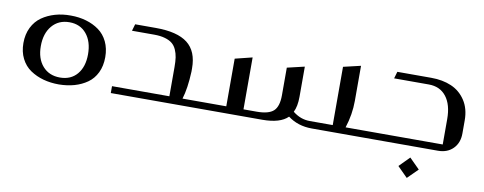

<svg xmlns="http://www.w3.org/2000/svg" viewBox="-52 -615 2570 1019"><g transform="rotate(10 1232.5 -105.5)"><path d="M264.2 -368.2Q308.6 -368.2 347.2 -356.9Q385.7 -345.7 416.3 -323.7Q446.8 -301.8 464.4 -265.4Q481.9 -229 481.9 -182.1Q481.9 -134.8 464.4 -98.6Q446.8 -62.5 416.3 -41Q385.7 -19.5 347.4 -8.5Q309.1 2.4 264.2 2.9Q219.2 2.9 180.2 -7.8Q141.1 -18.6 109.4 -40Q77.6 -61.5 59.3 -97.9Q41 -134.3 41 -181.2Q41 -228.5 59.3 -265.4Q77.6 -302.2 109.1 -324.2Q140.6 -346.2 179.9 -357.4Q219.2 -368.7 264.2 -368.2ZM389.2 -181.2Q389.2 -250 355.2 -291Q321.3 -332 263.2 -332Q204.6 -332 169.7 -290.8Q134.8 -249.5 134.8 -181.2Q134.8 -113.8 169.7 -74Q204.6 -34.2 263.2 -34.2Q321.8 -34.2 355.5 -74Q389.2 -113.8 389.2 -181.2Z M923.8 -37.1H997.1Q1006.8 -37.1 1006.8 -26.9V-9.8Q1006.8 0 997.1 0H543.9V-37.1H853V-194.8Q853 -224.6 849.9 -246.1Q846.7 -267.6 838.1 -287.1Q829.6 -306.6 814.7 -318.8Q799.8 -331.1 775.1 -338.1Q750.5 -345.2 716.8 -345.2H597.2L607.9 -381.8H719.7Q835.4 -381.8 890.6 -338.9Q945.8 -295.9 945.8 -204.1V-186Q941.9 -94.7 923.8 -37.1Z M1802.7 -37.1H1909.7Q1919.4 -37.1 1919.4 -26.9V-9.8Q1919.4 0 1909.7 0H1626.5Q1551.8 0 1497.6 -41Q1456.5 0 1360.4 0H996.6Q986.8 0 986.8 -9.8V-26.9Q986.8 -37.1 996.6 -37.1H1159.7V-293.9L1252.4 -316.9V-37.1H1323.7Q1387.7 -37.1 1414.1 -61.3Q1440.4 -85.4 1440.4 -146V-294.9L1533.7 -316.9V-154.8Q1533.7 -102.5 1517.6 -70.8Q1559.6 -37.1 1609.4 -37.1H1733.4V-351.1L1826.7 -373V-184.1Q1826.7 -110.4 1802.7 -37.1Z M1908.2 -37.1H2326.2V-173.8Q2326.2 -251.5 2292.5 -294.7Q2258.8 -337.9 2198.2 -337.9H2011.2L2022 -375H2205.1Q2266.6 -375 2314 -354.5Q2361.3 -334 2390.1 -290Q2418.9 -246.1 2418.9 -183.1V-112.8Q2418.9 -62 2388.2 -31Q2357.4 0 2307.1 0H1908.2Q1897.9 0 1897.9 -9.8V-26.9Q1897.9 -31.2 1900.9 -34.2Q1903.8 -37.1 1908.2 -37.1ZM2168.9 61 2224.1 116.2 2168.9 170.9 2114.3 116.2Z"/></g></svg>

Font: Wesal
Style: Regular
Weight: 300
Designer: Ahmed zaza
Foundry: Ahmed zaza
Version: Version 2.01